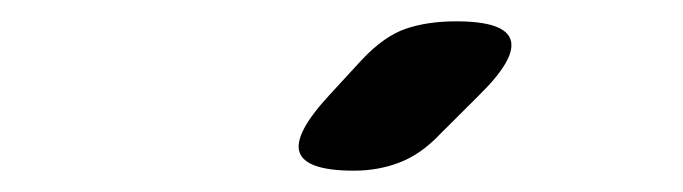

<svg xmlns="http://www.w3.org/2000/svg" viewBox="-20 -805 640 180"><path d="M392.4 -679.1Q374.8 -660.5 354.9 -652.8Q334.9 -645 311.9 -645Q266.6 -645 260.8 -662.3Q255.1 -679.5 288.9 -716L319.2 -748.9Q340.3 -771.3 360.6 -778.1Q380.9 -785 407.7 -785Q453.6 -785 458.8 -767.4Q464 -749.9 428.9 -715.5Z"/></svg>

Font: Maple Mono
Style: Italic
Weight: 400
Italic angle: -10°
Monospace: yes
Designer: subframe7536
Version: Version 7.300